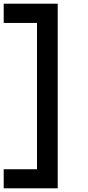

<svg xmlns="http://www.w3.org/2000/svg" viewBox="-27 -863 475 1038"><path d="M173 155V-843H285V155ZM-7 155V52H252V155ZM-7 -739V-843H252V-739Z"/></svg>

Font: BioRhyme SemiExpanded SemiBold
Style: Regular
Weight: 600
Width: 6
Designer: Aoife Mooney
Foundry: Aoife Mooney Type
Version: Version 1.600;gftools[0.9.33]